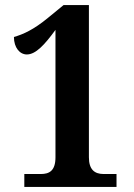

<svg xmlns="http://www.w3.org/2000/svg" viewBox="-20 -738 529 758"><path d="M76 0H440V-51H389C352 -51 331 -70 331 -117V-718H231L170 -668C112 -620 70 -602 35 -592C35 -550 58 -523 86 -523C121 -523 156 -561 199 -620V-117C199 -63 174 -51 141 -51H76Z"/></svg>

Font: Noto Serif Condensed
Style: Bold
Weight: 700
Width: 3
Designer: Monotype Design Team
Foundry: Monotype Imaging Inc.
Version: Version 2.015